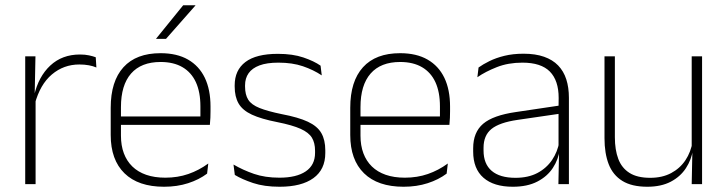

<svg xmlns="http://www.w3.org/2000/svg" viewBox="-20 -701 2769 731"><path d="M112.5 -305 99.5 -334 110 -337.5Q126.5 -409.5 171.5 -451.5Q216.5 -493.5 284.5 -493.5Q304 -493.5 319 -490.2Q334 -487 344.5 -483L347 -444Q334.5 -449.5 318 -452.5Q301.5 -455.5 282 -455.5Q222.5 -455.5 177.5 -417.5Q132.5 -379.5 112.5 -305ZM76 0V-486.5H115L112 -338L115.5 -334.5V0Z M604.5 10Q506.5 10 454 -41.2Q401.5 -92.5 401.5 -187V-290.5Q401.5 -391.5 450 -445Q498.5 -498.5 591.5 -498.5Q653.5 -498.5 695.8 -474.2Q738 -450 759.8 -404.8Q781.5 -359.5 781.5 -295.5V-278Q781.5 -265.5 781 -252.8Q780.5 -240 779 -225.5H742.5Q743 -245.5 743 -263.2Q743 -281 743 -296Q743 -350.5 725.8 -388Q708.5 -425.5 674.8 -445.2Q641 -465 591.5 -465Q517.5 -465 479 -421Q440.5 -377 440.5 -293V-245V-239V-184.5Q440.5 -147 451.5 -117.5Q462.5 -88 483.8 -67.2Q505 -46.5 536.5 -35.5Q568 -24.5 609.5 -24.5Q656.5 -24.5 697 -38.5Q737.5 -52.5 773 -78.5L768.5 -40Q738 -17 696.2 -3.5Q654.5 10 604.5 10ZM421.5 -225.5V-257.5H769V-225.5ZM677.5 -681H724V-680L612 -553H574.5V-554Z M1044.5 10Q986 10 943.5 -4.2Q901 -18.5 874 -35L869 -74.5Q905 -53.5 947 -39Q989 -24.5 1044 -24.5Q1108.5 -24.5 1144 -48.5Q1179.5 -72.5 1179.5 -119V-127Q1179.5 -157 1167.5 -176.8Q1155.5 -196.5 1124.5 -210.5Q1093.5 -224.5 1036 -236Q974.5 -248 939 -264.5Q903.5 -281 888.5 -306.8Q873.5 -332.5 873.5 -371.5V-376Q873.5 -434 914.5 -465Q955.5 -496 1038 -496Q1094.5 -496 1135 -482.2Q1175.5 -468.5 1200.5 -451L1205 -414Q1173.5 -435 1133.2 -448.8Q1093 -462.5 1040 -462.5Q996 -462.5 968 -452Q940 -441.5 926.5 -422.2Q913 -403 913 -376V-371.5Q913 -340.5 925.2 -321.2Q937.5 -302 968.2 -289.8Q999 -277.5 1052.5 -266.5Q1116 -254.5 1152.2 -237.5Q1188.5 -220.5 1203.5 -194.2Q1218.5 -168 1218.5 -128.5V-118.5Q1218.5 -55.5 1173.2 -22.8Q1128 10 1044.5 10Z M1516.5 10Q1418.5 10 1366 -41.2Q1313.5 -92.5 1313.5 -187V-290.5Q1313.5 -391.5 1362 -445Q1410.5 -498.5 1503.5 -498.5Q1565.5 -498.5 1607.8 -474.2Q1650 -450 1671.8 -404.8Q1693.5 -359.5 1693.5 -295.5V-278Q1693.5 -265.5 1693 -252.8Q1692.5 -240 1691 -225.5H1654.5Q1655 -245.5 1655 -263.2Q1655 -281 1655 -296Q1655 -350.5 1637.8 -388Q1620.5 -425.5 1586.8 -445.2Q1553 -465 1503.5 -465Q1429.5 -465 1391 -421Q1352.5 -377 1352.5 -293V-245V-239V-184.5Q1352.5 -147 1363.5 -117.5Q1374.5 -88 1395.8 -67.2Q1417 -46.5 1448.5 -35.5Q1480 -24.5 1521.5 -24.5Q1568.5 -24.5 1609 -38.5Q1649.5 -52.5 1685 -78.5L1680.5 -40Q1650 -17 1608.2 -3.5Q1566.5 10 1516.5 10ZM1333.5 -225.5V-257.5H1681V-225.5Z M2106 0 2108.5 -125 2106.5 -131.5V-290L2107 -328Q2107 -394.5 2073.5 -428.5Q2040 -462.5 1969 -462.5Q1915 -462.5 1871.8 -445.5Q1828.5 -428.5 1797.5 -407L1802 -444Q1818.5 -456 1843.2 -468.2Q1868 -480.5 1900.5 -488.5Q1933 -496.5 1973.5 -496.5Q2018.5 -496.5 2051.2 -485Q2084 -473.5 2105 -451.8Q2126 -430 2136 -399Q2146 -368 2146 -328.5V0ZM1932.5 10Q1860 10 1820.8 -24.2Q1781.5 -58.5 1781.5 -124V-136.5Q1781.5 -197.5 1819.5 -229.8Q1857.5 -262 1944.5 -274.5L2116 -300L2118 -269L1950 -244.5Q1881.5 -234.5 1851.2 -210Q1821 -185.5 1821 -138.5V-128Q1821 -77 1852 -50.5Q1883 -24 1942.5 -24Q1991 -24 2025.8 -42.2Q2060.5 -60.5 2081.8 -91.8Q2103 -123 2109.5 -162L2120 -131H2111Q2106 -94 2085 -61.8Q2064 -29.5 2026 -9.8Q1988 10 1932.5 10Z M2321 -486.5V-178.5Q2321 -130.5 2334 -96Q2347 -61.5 2376.5 -42.8Q2406 -24 2455.5 -24Q2501.5 -24 2535.2 -42Q2569 -60 2589.8 -91.2Q2610.5 -122.5 2617 -162.5L2628 -130.5H2618Q2612.5 -93 2591.5 -60.8Q2570.5 -28.5 2533.8 -9.2Q2497 10 2444.5 10Q2385.5 10 2349.5 -12.2Q2313.5 -34.5 2297.5 -75.8Q2281.5 -117 2281.5 -175V-486.5ZM2653 -486.5V0H2613.5L2616 -123.5L2613.5 -125.5V-486.5Z"/></svg>

Font: Anek Bangla Medium ExtraLight
Style: Regular
Weight: 250
Version: Version 1.003